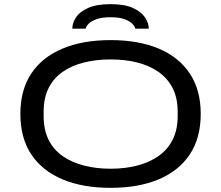

<svg xmlns="http://www.w3.org/2000/svg" viewBox="-20 -892 1064 924"><path d="M512 12Q378 12 280.5 -29Q183 -70 130.5 -149Q78 -228 78 -344Q78 -459 130.5 -538Q183 -617 280.5 -658Q378 -699 512 -699Q647 -699 744 -658Q841 -617 893.5 -538Q946 -459 946 -344Q946 -228 893.5 -149Q841 -70 744 -29Q647 12 512 12ZM512 -80Q581 -80 639.5 -95Q698 -110 742 -140.5Q786 -171 810.5 -219Q835 -267 835 -333V-355Q835 -421 810.5 -468.5Q786 -516 742 -546.5Q698 -577 639.5 -591.5Q581 -606 512 -606Q444 -606 385 -591.5Q326 -577 282 -546.5Q238 -516 214 -468.5Q190 -421 190 -355V-333Q190 -267 214 -219Q238 -171 282 -140.5Q326 -110 385 -95Q444 -80 512 -80ZM328 -754Q328 -781 345.5 -808Q363 -835 403.5 -853.5Q444 -872 512 -872Q580 -872 620 -853.5Q660 -835 678 -808Q696 -781 696 -754H631Q629 -765 617 -777.5Q605 -790 580 -799.5Q555 -809 512 -809Q471 -809 445.5 -800Q420 -791 407.5 -778.5Q395 -766 392 -754Z"/></svg>

Font: Archivo Expanded
Style: Regular
Weight: 400
Width: 7
Designer: Hector Gatti
Foundry: Omnibus-Type
Version: Version 2.001